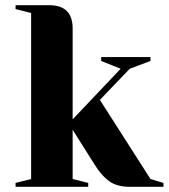

<svg xmlns="http://www.w3.org/2000/svg" viewBox="-20 -720 650 740"><path d="M40 -700H170Q260 -700 260 -610V-260L445 -455L370 -485V-500H560V-485L480 -455L365 -335L560 -30L610 -15V0H480Q431 0 401 -21.5Q371 -43 345 -85L260 -220V-30L320 -15V0H40V-15L100 -30V-670L40 -685Z"/></svg>

Font: Yeseva One
Style: Regular
Weight: 400
Designer: Jovanny Lemonad
Foundry: Jovanny Lemonad
Version: Version 2.000